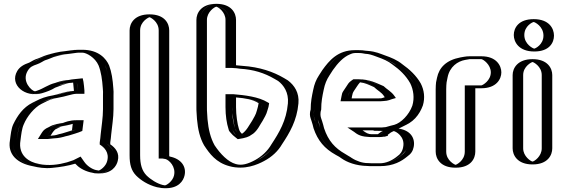

<svg xmlns="http://www.w3.org/2000/svg" viewBox="-20 -842 2943 1003"><path d="M381 -414C366 -413 360 -412 346 -409C326 -409 304 -400 288 -396C275 -392 263 -386 248 -381C230 -369 206 -359 184 -353C116 -334 52 -408 91 -475C105 -500 125 -509 152 -518C180 -533 207 -545 239 -556C264 -564 298 -572 328 -575C346 -578 370 -582 391 -582H410C467 -582 511 -544 529 -503C542 -470 549 -427 552 -382C553 -369 554 -357 553 -345V-272C553 -226 545 -181 541 -140L539 -119C538 -111 537 -104 536 -97V-92C563 -76 586 -42 575 1C566 39 524 75 474 61L464 59C433 51 403 32 386 7C385 8 383 8 382 8L349 18C318 26 282 32 245 35C218 38 190 33 167 28C98 16 38 -28 52 -110C56 -141 59 -172 70 -195C78 -215 89 -230 101 -248C118 -273 142 -296 169 -309L187 -318C212 -331 236 -340 268 -345C303 -353 340 -367 380 -367H386V-369L383 -396C383 -401 382 -407 381 -414ZM380 -199C379 -189 377 -176 376 -165C358 -157 340 -154 320 -147L303 -143C290 -139 273 -134 256 -134C247 -133 237 -132 226 -131H224C230 -140 236 -151 244 -159C244 -160 244 -160 245 -160L265 -170C280 -180 306 -183 326 -187C344 -192 358 -199 380 -199ZM380 -429C365 -428 358 -426 345 -424C319 -423 299 -414 284 -410C268 -406 256 -400 241 -395C215 -377 167 -351 129 -374C99 -392 82 -430 103 -467C115 -488 131 -495 158 -504C175 -512 186 -521 200 -525C217 -531 230 -538 243 -542C268 -550 301 -557 329 -560C347 -562 372 -567 391 -567H410C460 -567 499 -533 515 -497C527 -465 534 -426 537 -381C538 -368 539 -357 538 -345V-272C538 -228 530 -182 526 -141L524 -120C523 -112 522 -105 521 -98V-84C547 -69 571 -44 560 -3C552 28 517 57 477 46L467 44C438 37 412 20 398 -1L391 -12L382 -8L345 4C316 12 280 17 243 20C218 23 193 18 170 13C105 2 54 -37 67 -108C72 -140 75 -169 84 -189C104 -231 135 -275 176 -296L194 -305C218 -318 239 -325 270 -330C308 -336 342 -352 380 -352H401V-370C399 -387 399 -401 396 -417L393 -430ZM231 -167 240 -174 257 -183C273 -194 301 -198 323 -202C338 -206 355 -214 380 -214H397L395 -197C393 -184 392 -168 390 -155C368 -146 345 -140 324 -133L307 -129C295 -125 277 -119 257 -119C249 -118 237 -117 227 -116H196L212 -139C217 -146 222 -158 231 -167ZM380 -429 393 -430 396 -417C399 -401 399 -387 401 -370V-352H380C343 -352 308 -338 271 -330C239 -323 219 -318 194 -305L176 -296C136 -276 101 -232 84 -189C76 -168 72 -141 67 -108C54 -37 104 2 169 13C193 17 217 23 243 20C280 17 316 12 345 4L382 -8L391 -12L398 -1C412 20 438 37 467 44L477 46C517 57 552 28 560 -3C571 -44 547 -69 521 -84V-98C522 -105 523 -112 524 -120L526 -141C530 -182 538 -228 538 -272V-345C539 -357 538 -368 537 -381C534 -426 527 -465 515 -497C499 -533 460 -567 410 -567H391C373 -567 348 -563 330 -560C301 -556 268 -550 243 -542C230 -538 217 -531 200 -525C186 -521 175 -512 158 -504C131 -495 115 -488 103 -467C82 -430 99 -392 129 -374C167 -351 215 -377 241 -395C255 -400 268 -405 283 -410C298 -415 319 -423 345 -424C358 -426 365 -428 380 -429ZM231 -167C222 -158 217 -146 212 -139L196 -116H227C237 -117 249 -118 257 -119C277 -119 295 -125 307 -129L324 -133C345 -140 368 -146 390 -155C392 -168 393 -184 395 -197L397 -214H380C355 -214 338 -206 323 -202C303 -198 276 -195 258 -183L240 -174ZM386 -369V-367H380C338 -367 303 -351 268 -345C236 -340 212 -331 187 -318L169 -309C124 -287 91 -241 70 -195C59 -171 56 -141 52 -110C38 -28 99 16 167 28C191 34 218 38 245 35C282 32 318 26 349 18L386 7C401 30 431 51 464 59L474 61C524 74 566 39 575 1C587 -44 561 -75 536 -92V-97C537 -105 538 -111 539 -119L541 -140C545 -181 553 -226 553 -272V-345C554 -358 553 -369 552 -382C549 -427 542 -469 529 -503C513 -544 466 -582 410 -582H391C370 -582 345 -577 328 -575C258 -569 202 -543 152 -518C125 -509 105 -500 91 -475C65 -431 84 -382 121 -361C163 -337 217 -360 248 -381C281 -392 304 -407 345 -409C359 -409 366 -412 381 -414C384 -400 384 -384 386 -369ZM256 -134C274 -134 291 -139 303 -143L320 -147C338 -153 358 -158 376 -165C377 -175 379 -189 380 -199C358 -199 344 -192 327 -187C306 -181 281 -180 265 -170L248 -162C238 -154 231 -142 224 -131H226C235 -132 248 -134 256 -134ZM373 -429C359 -428 348 -426 338 -424C301 -422 279 -412 269 -409C229 -399 209 -380 173 -368C170 -367 165 -365 162 -365C146 -367 92 -416 124 -471C137 -493 150 -498 173 -506C191 -512 209 -525 215 -527C235 -533 251 -541 260 -544C283 -551 314 -558 335 -560C355 -562 381 -567 391 -567H410C431 -567 477 -542 495 -500C508 -467 514 -426 517 -381C518 -368 519 -357 518 -345V-272C518 -227 510 -182 506 -141L504 -120C503 -112 502 -105 501 -98V-87C524 -73 552 -46 540 -1C533 28 503 48 495 49C494 49 492 48 491 48L480 46C460 41 435 25 420 3L401 -24L363 -5L330 6C287 18 235 26 182 14C135 6 73 -28 87 -109C91 -140 94 -170 104 -192C121 -234 159 -280 196 -299L214 -308C237 -320 253 -326 281 -331C324 -338 357 -352 380 -352H421V-369C419 -386 419 -399 416 -415L412 -433ZM210 -163C201 -154 195 -143 190 -135L178 -116H231C240 -117 252 -118 259 -119C288 -120 309 -126 322 -130L339 -134C357 -140 386 -147 410 -158C412 -171 414 -186 415 -198L417 -214H380C342 -214 319 -203 309 -200C292 -197 259 -193 237 -179L221 -171ZM366 -370V-367C315 -364 282 -348 258 -344C221 -338 193 -328 167 -314L149 -305C101 -281 71 -238 49 -192C39 -170 36 -140 32 -109C19 -36 69 12 155 27C180 33 214 39 252 35C295 31 337 24 373 13C390 32 416 49 451 58L461 60C471 63 478 64 488 64C565 68 589 24 595 -1C606 -42 583 -70 556 -88V-98C557 -105 558 -112 559 -120L561 -141C565 -182 573 -227 573 -272V-345C574 -357 573 -368 572 -381C569 -426 563 -466 550 -500C535 -535 496 -582 410 -582H391C359 -582 333 -576 322 -575C285 -572 250 -562 223 -554C204 -548 192 -541 180 -537C156 -530 147 -522 133 -515C104 -505 83 -493 70 -471C28 -399 111 -330 199 -355C223 -362 250 -372 268 -384C294 -393 327 -408 347 -409C353 -409 357 -410 362 -411C364 -397 364 -384 366 -370ZM269 -166 285 -174C288 -176 295 -179 297 -180C318 -185 342 -189 360 -195C359 -184 357 -172 356 -161C340 -155 323 -151 305 -145L288 -141C271 -135 260 -134 244 -133C251 -144 258 -157 269 -166Z M677 -683C677 -729 715 -767 761 -767C807 -767 844 -729 844 -683V-29C846 -29 850 -27 851 -26L861 -24C900 -15 936 26 924 76C915 114 874 151 824 139L813 137C774 127 737 104 713 80C688 53 677 19 677 -31ZM692 -683C692 -721 724 -752 761 -752C798 -752 829 -721 829 -683V-14H842C845 -13 843 -13 846 -12L858 -9C890 -1 919 32 909 73C901 105 867 134 827 124L816 122C780 113 746 92 724 70C702 47 692 17 692 -31ZM692 -683V-31C692 17 702 47 724 70C746 92 780 113 816 122L827 124C867 134 901 105 909 73C919 32 890 -1 858 -9L846 -12C843 -13 845 -12 842 -14H829V-683C829 -721 798 -752 761 -752C724 -752 692 -721 692 -683ZM677 -683V-31C677 19 688 53 713 80C737 104 773 127 813 137L824 139C875 151 915 115 924 76C936 26 900 -15 861 -24L851 -26C850 -26 846 -28 845 -29H844V-683C844 -729 807 -767 761 -767C715 -767 677 -729 677 -683ZM712 -683C712 -731 758 -752 761 -752C764 -752 809 -731 809 -683V-14H828L845 -11C863 -6 900 28 889 75C882 105 851 125 843 126H839L829 124C801 117 767 96 745 74C722 50 712 18 712 -31ZM657 -683V-31C657 18 666 49 691 75C715 99 752 124 800 136L812 138C820 140 828 141 836 141C914 145 938 101 944 75C955 29 927 -12 868 -24L864 -26V-683C864 -719 841 -767 761 -767C681 -767 657 -719 657 -683Z M1350 -299C1348 -286 1346 -280 1342 -267C1338 -247 1326 -231 1318 -215C1304 -194 1293 -168 1273 -152L1255 -140C1249 -137 1244 -135 1237 -134C1230 -139 1226 -144 1220 -151C1217 -155 1209 -163 1209 -168C1200 -194 1194 -224 1194 -259C1193 -267 1193 -275 1193 -282V-335H1195C1251 -331 1312 -323 1350 -299ZM1110 -822C1065 -822 1026 -783 1026 -738V-282C1026 -271 1026 -261 1027 -251L1029 -219C1034 -163 1045 -118 1067 -79C1097 -34 1135 12 1193 28C1248 43 1302 26 1340 3C1377 -17 1411 -48 1432 -84C1472 -144 1511 -209 1519 -301C1524 -361 1495 -403 1462 -428C1461 -429 1444 -437 1443 -438C1387 -471 1322 -493 1240 -498C1224 -500 1210 -502 1193 -502V-738C1193 -783 1155 -822 1110 -822ZM1196 -350H1178V-282C1178 -240 1186 -192 1194 -167C1198 -154 1206 -145 1208 -142C1214 -133 1223 -125 1233 -118C1245 -120 1254 -123 1263 -127L1282 -140C1307 -160 1318 -188 1331 -207C1338 -222 1351 -240 1356 -263C1361 -279 1363 -289 1366 -306C1323 -337 1257 -346 1196 -350ZM1110 -807C1147 -807 1178 -775 1178 -738V-487H1193C1209 -487 1222 -485 1239 -483C1319 -478 1382 -456 1435 -425C1439 -422 1452 -416 1454 -415C1485 -391 1509 -355 1504 -302C1496 -213 1459 -152 1419 -92C1399 -58 1368 -29 1333 -10C1295 10 1249 28 1197 14C1144 0 1109 -44 1080 -87C1060 -123 1048 -168 1044 -220L1042 -252C1041 -262 1041 -272 1041 -282V-738C1041 -775 1073 -807 1110 -807ZM1366 -306C1363 -289 1361 -279 1356 -263C1351 -240 1338 -222 1331 -207C1318 -188 1307 -160 1282 -140L1263 -127C1254 -123 1245 -120 1233 -118C1223 -125 1215 -133 1208 -141C1205 -144 1198 -153 1194 -167C1186 -192 1178 -240 1178 -282V-350H1196C1257 -346 1323 -337 1366 -306ZM1109 -807C1072 -807 1041 -775 1041 -738V-282C1041 -272 1041 -262 1042 -252L1044 -220C1048 -168 1060 -123 1080 -87C1109 -44 1144 0 1197 14C1247 28 1296 11 1332 -10C1367 -31 1399 -57 1419 -92C1459 -152 1496 -213 1504 -302C1509 -355 1485 -391 1454 -415C1452 -416 1439 -422 1435 -425C1382 -456 1319 -478 1239 -483C1222 -484 1209 -487 1193 -487H1178V-738C1178 -775 1146 -807 1109 -807ZM1208 -171C1211 -161 1217 -156 1220 -151C1224 -145 1230 -140 1237 -134C1243 -135 1249 -137 1255 -140L1273 -152C1293 -168 1303 -192 1318 -215C1326 -231 1338 -247 1342 -266C1345 -279 1348 -285 1350 -299C1312 -322 1252 -331 1195 -335H1193V-282C1193 -241 1201 -196 1208 -171ZM1109 -822C1154 -822 1193 -783 1193 -738V-502C1210 -502 1222 -500 1240 -498C1321 -493 1387 -470 1442 -438C1445 -436 1458 -430 1462 -428C1496 -402 1524 -361 1519 -301C1511 -209 1473 -145 1432 -84C1411 -48 1377 -17 1340 3C1301 24 1250 44 1193 28C1134 12 1097 -35 1067 -79C1045 -119 1034 -163 1029 -219L1027 -251C1026 -261 1026 -271 1026 -282V-738C1026 -783 1064 -822 1109 -822ZM1198 -350H1158V-282C1158 -238 1164 -198 1174 -167C1175 -157 1184 -150 1187 -146C1193 -139 1198 -134 1207 -127L1222 -115L1250 -120C1265 -123 1275 -127 1283 -131L1303 -144C1328 -164 1338 -191 1352 -211C1360 -226 1372 -244 1377 -265C1382 -279 1384 -288 1386 -303L1379 -307C1331 -337 1257 -345 1198 -350ZM1110 -807C1119 -806 1158 -780 1158 -738V-487H1193C1203 -487 1216 -485 1233 -483C1304 -479 1361 -461 1414 -430C1420 -426 1429 -421 1433 -419C1462 -397 1489 -359 1484 -302C1476 -211 1438 -149 1398 -88C1378 -53 1346 -24 1313 -6C1274 15 1243 24 1212 15C1171 4 1131 -38 1101 -83C1080 -121 1069 -165 1064 -219L1062 -251C1061 -261 1061 -271 1061 -282V-738C1061 -780 1101 -806 1110 -807ZM1213 -333C1261 -329 1302 -322 1331 -303C1328 -288 1327 -280 1322 -265C1317 -243 1305 -226 1297 -211C1281 -187 1268 -159 1244 -143C1238 -149 1232 -154 1228 -169C1220 -194 1213 -241 1213 -282ZM1110 -822C1030 -822 1006 -773 1006 -738V-282C1006 -272 1006 -262 1007 -252L1009 -220C1014 -165 1024 -122 1046 -83C1075 -39 1108 7 1178 26C1257 48 1325 18 1360 -1C1400 -22 1433 -53 1453 -88C1493 -148 1531 -212 1539 -302C1544 -358 1518 -396 1484 -422C1480 -425 1467 -432 1464 -434C1408 -467 1337 -492 1246 -498L1213 -501V-738C1213 -773 1190 -822 1110 -822Z M1883 -410C1873 -411 1861 -413 1851 -413H1845C1837 -408 1829 -395 1824 -387L1808 -363C1802 -354 1802 -350 1799 -338L1797 -328H1955C1963 -328 1970 -328 1977 -329C1988 -329 1997 -333 2007 -336C1994 -356 1972 -366 1955 -383C1933 -392 1910 -403 1886 -409C1885 -410 1884 -410 1883 -410ZM2005 -164 1993 -158C1986 -152 1980 -149 1972 -143C1971 -143 1971 -143 1971 -142C1968 -141 1965 -141 1963 -141H1922C1919 -141 1913 -141 1906 -142C1884 -142 1873 -152 1859 -161H1955C1973 -161 1989 -162 2005 -164ZM2039 -172C2089 -171 2133 -128 2121 -72C2116 -49 2105 -32 2086 -19C2057 5 2018 26 1964 26H1922C1917 26 1910 26 1901 25C1845 25 1808 3 1773 -18L1755 -29C1697 -61 1661 -102 1638 -170C1635 -182 1632 -193 1628 -206C1622 -219 1619 -232 1619 -245C1619 -254 1620 -262 1623 -271C1623 -311 1629 -341 1636 -374C1642 -405 1652 -428 1667 -452L1685 -480C1711 -517 1740 -551 1783 -569C1800 -576 1817 -580 1834 -580H1854C1863 -580 1873 -579 1882 -578L1896 -576C1927 -574 1948 -565 1973 -556C2006 -544 2034 -533 2060 -512C2099 -484 2133 -453 2157 -410C2175 -375 2182 -330 2169 -288C2152 -239 2111 -193 2060 -178ZM1964 -396C1981 -379 2003 -368 2019 -344L2031 -327L2011 -322C2002 -319 1993 -314 1978 -314C1972 -313 1963 -313 1955 -313H1779L1784 -341C1786 -352 1789 -360 1796 -371L1811 -395C1817 -405 1827 -419 1840 -428H1851C1896 -428 1931 -410 1964 -396ZM2003 -179 2090 -190 2001 -145C1996 -141 1992 -139 1986 -135V-130L1974 -127C1970 -126 1967 -126 1963 -126H1922C1918 -126 1913 -126 1905 -127C1879 -127 1863 -141 1851 -149L1809 -176H1955C1972 -176 1988 -177 2003 -179ZM1902 10H1901C1858 10 1821 -4 1795 -21C1789 -25 1785 -28 1780 -31L1763 -42C1708 -73 1673 -110 1652 -174C1649 -187 1646 -197 1642 -210C1639 -222 1634 -232 1634 -245C1634 -253 1636 -261 1638 -269V-271C1638 -310 1644 -338 1651 -371C1657 -401 1665 -422 1680 -444L1697 -472C1723 -509 1750 -539 1789 -555C1804 -562 1819 -565 1834 -565H1854C1863 -565 1871 -564 1880 -563L1894 -561C1922 -559 1942 -551 1968 -542C2001 -530 2027 -520 2051 -500C2089 -473 2122 -443 2144 -403C2160 -370 2166 -331 2155 -293C2138 -247 2101 -205 2056 -192C2016 -181 1975 -170 1935 -159L2039 -157C2084 -156 2115 -119 2106 -75C2102 -55 2093 -42 2077 -31C2049 -8 2014 11 1964 11H1922C1917 11 1910 11 1902 10ZM1886 -425C1872 -426 1865 -428 1851 -428H1840C1827 -419 1817 -405 1811 -395L1796 -371C1789 -360 1786 -352 1784 -341L1779 -313H1955C1963 -313 1972 -313 1978 -314C1993 -314 2002 -319 2011 -322L2031 -327L2019 -344C2002 -369 1979 -381 1964 -396C1942 -405 1918 -416 1892 -423C1887 -425 1886 -425 1886 -425ZM2003 -179C1988 -177 1972 -176 1955 -176H1809L1851 -149C1863 -141 1879 -127 1905 -127C1913 -126 1918 -126 1922 -126H1963C1967 -126 1970 -126 1974 -127L1986 -130V-135C1992 -139 1996 -141 2001 -145L2090 -190ZM1634 -245C1634 -234 1637 -223 1642 -212C1648 -200 1649 -187 1652 -174C1673 -110 1708 -73 1763 -42L1780 -31C1785 -28 1789 -25 1795 -21C1821 -4 1858 10 1901 10H1902C1910 11 1917 11 1922 11H1964C2014 11 2048 -8 2076 -31C2091 -44 2102 -54 2106 -75C2115 -119 2084 -156 2039 -157L1935 -159C1975 -170 2016 -181 2056 -192C2101 -205 2138 -247 2155 -293C2166 -331 2160 -370 2144 -403C2122 -442 2089 -473 2051 -500C2025 -519 2002 -530 1968 -542C1942 -551 1922 -559 1894 -561L1880 -563C1871 -564 1863 -565 1854 -565H1834C1819 -565 1804 -562 1789 -555C1750 -539 1723 -509 1697 -472L1680 -444C1665 -422 1657 -401 1651 -371C1644 -338 1638 -310 1638 -271V-269C1636 -261 1634 -253 1634 -245ZM1955 -328H1797L1799 -338C1801 -349 1802 -355 1808 -363L1824 -387C1829 -395 1836 -406 1845 -413H1851C1863 -413 1871 -411 1885 -410L1887 -409C1911 -403 1933 -392 1955 -383C1975 -364 1994 -355 2007 -336C1989 -330 1978 -328 1955 -328ZM1922 -141H1963C1965 -141 1967 -141 1971 -142C1972 -142 1970 -143 1971 -143C1979 -148 1987 -153 1993 -158L2005 -164C1989 -162 1973 -161 1955 -161H1859C1872 -152 1885 -142 1906 -142C1914 -142 1918 -141 1922 -141ZM1901 25C1911 26 1916 26 1922 26H1964C2018 26 2058 5 2086 -19C2105 -32 2116 -49 2121 -72C2132 -128 2091 -170 2039 -172L2060 -178C2111 -193 2151 -238 2169 -288C2184 -329 2174 -375 2157 -410C2133 -452 2098 -485 2060 -512C2033 -534 2006 -544 1973 -556C1948 -565 1926 -574 1896 -576L1882 -578C1873 -579 1863 -580 1854 -580H1834C1817 -580 1800 -576 1783 -569C1740 -551 1712 -517 1685 -480L1667 -452C1651 -428 1642 -405 1636 -374C1629 -341 1623 -311 1623 -271C1621 -263 1619 -254 1619 -245C1619 -228 1625 -216 1628 -206C1632 -192 1635 -183 1638 -170C1661 -103 1697 -61 1755 -29L1773 -18C1778 -15 1781 -13 1787 -9C1814 10 1855 25 1901 25ZM1851 -428H1826L1816 -421C1802 -412 1795 -399 1790 -391L1774 -367C1767 -357 1766 -350 1764 -339L1759 -313H1955C1964 -313 1975 -313 1982 -314C2010 -315 2022 -323 2027 -324L2048 -330L2041 -340C2025 -364 2000 -376 1984 -392C1946 -408 1911 -428 1851 -428ZM2006 -138C2011 -141 2016 -146 2022 -150L2108 -193L1995 -178C1983 -176 1970 -176 1955 -176H1795L1830 -153C1839 -147 1855 -129 1902 -127C1909 -126 1915 -126 1922 -126H1963C1972 -126 1979 -127 1984 -128H1992L1995 -130L2006 -132ZM1904 10H1901C1874 10 1843 0 1817 -17C1812 -21 1806 -24 1801 -27L1783 -38C1730 -68 1695 -106 1673 -172C1670 -185 1667 -195 1663 -208C1659 -221 1654 -231 1654 -245C1654 -253 1655 -262 1658 -270V-271C1658 -311 1664 -340 1671 -373C1677 -403 1686 -425 1701 -448L1719 -476C1745 -513 1774 -544 1808 -558C1821 -564 1829 -565 1834 -565H1854C1859 -565 1865 -565 1871 -564L1888 -561C1908 -560 1921 -556 1950 -545C1983 -533 2006 -524 2030 -505C2068 -478 2100 -448 2123 -407C2140 -373 2146 -330 2134 -290C2117 -242 2075 -200 2040 -190C2034 -188 2027 -187 2020 -185L1928 -159L2037 -157C2045 -157 2098 -130 2086 -73C2082 -51 2071 -36 2056 -26C2027 -2 1995 11 1964 11H1922C1920 11 1910 10 1904 10ZM1934 -387C1954 -368 1973 -360 1986 -340L1990 -334C1972 -328 1975 -328 1955 -328H1817L1819 -340C1821 -351 1823 -358 1829 -367L1845 -391C1849 -397 1855 -406 1861 -412C1888 -409 1909 -398 1934 -387ZM1874 -161H1955C1967 -161 1979 -161 1989 -162L1972 -154C1967 -150 1961 -146 1954 -141H1922C1903 -141 1894 -147 1874 -161ZM1898 25C1909 26 1914 26 1922 26H1964C2037 26 2079 -1 2107 -24C2127 -38 2137 -53 2141 -74C2150 -117 2128 -167 2046 -172C2056 -175 2067 -177 2076 -180C2138 -198 2172 -244 2189 -291C2201 -331 2196 -371 2178 -406C2155 -447 2119 -480 2081 -507C2054 -529 2024 -541 1990 -553C1967 -561 1943 -573 1903 -576L1891 -577C1879 -579 1867 -580 1854 -580H1834C1745 -580 1700 -526 1664 -476L1646 -448C1631 -425 1622 -402 1616 -372C1609 -339 1603 -310 1603 -271V-270C1600 -261 1599 -253 1599 -245C1599 -230 1605 -219 1608 -208C1612 -195 1615 -186 1618 -172C1640 -107 1675 -66 1734 -33L1752 -23C1757 -20 1759 -18 1765 -14C1792 5 1839 24 1898 25Z M2443 -50V-381H2495C2540 -381 2579 -419 2579 -464C2579 -509 2540 -548 2495 -548H2433C2422 -548 2410 -546 2396 -543C2337 -532 2295 -496 2283 -438L2278 -413C2277 -403 2276 -391 2276 -376V-50C2276 -4 2314 34 2360 34C2406 34 2443 -4 2443 -50ZM2428 -50V-396H2495C2532 -396 2564 -428 2564 -464C2564 -500 2531 -533 2495 -533H2433C2424 -533 2412 -531 2399 -528C2345 -518 2308 -487 2298 -435L2293 -411C2292 -403 2291 -390 2291 -376V-50C2291 -12 2322 19 2359 19C2396 19 2428 -12 2428 -50ZM2428 -50C2428 -12 2396 19 2359 19C2322 19 2291 -12 2291 -50V-376C2291 -390 2292 -403 2293 -411L2298 -435C2308 -487 2345 -518 2399 -528C2412 -531 2424 -533 2433 -533H2495C2531 -533 2564 -500 2564 -464C2564 -428 2532 -396 2495 -396H2428ZM2443 -50C2443 -4 2406 34 2360 34C2314 34 2276 -4 2276 -50V-376C2276 -391 2277 -404 2278 -413L2283 -438C2295 -496 2337 -532 2396 -543C2409 -546 2421 -548 2433 -548H2495C2540 -548 2579 -509 2579 -464C2579 -419 2540 -381 2495 -381H2443ZM2408 -50C2408 -2 2363 19 2360 19C2357 19 2311 -2 2311 -50V-376C2311 -390 2312 -403 2313 -412L2318 -437C2329 -494 2371 -522 2410 -529C2419 -531 2431 -533 2433 -533H2495C2504 -532 2544 -505 2544 -464C2544 -421 2502 -397 2495 -396H2408ZM2463 -50V-381H2495C2574 -381 2599 -430 2599 -464C2599 -498 2574 -548 2495 -548H2433C2412 -548 2398 -544 2385 -542C2311 -528 2274 -489 2263 -436L2258 -412C2257 -403 2256 -390 2256 -376V-50C2256 -14 2280 34 2360 34C2440 34 2463 -14 2463 -50Z M2678 -450V-67C2678 -22 2717 17 2762 17C2807 17 2845 -22 2845 -67V-450C2845 -495 2807 -533 2762 -533C2717 -533 2678 -495 2678 -450ZM2684 -659C2684 -612 2724 -573 2771 -573C2817 -573 2854 -610 2854 -656C2854 -703 2815 -742 2768 -742C2722 -742 2684 -705 2684 -659ZM2693 -450C2693 -487 2725 -518 2762 -518C2799 -518 2830 -487 2830 -450V-67C2830 -30 2799 2 2762 2C2725 2 2693 -30 2693 -67ZM2699 -659C2699 -697 2730 -727 2768 -727C2807 -727 2839 -695 2839 -656C2839 -618 2809 -588 2771 -588C2732 -588 2699 -621 2699 -659ZM2693 -450V-67C2693 -30 2725 2 2762 2C2799 2 2830 -30 2830 -67V-450C2830 -487 2799 -518 2762 -518C2725 -518 2693 -487 2693 -450ZM2699 -659C2699 -621 2732 -588 2771 -588C2809 -588 2839 -618 2839 -656C2839 -695 2807 -727 2768 -727C2730 -727 2699 -697 2699 -659ZM2678 -450C2678 -495 2717 -533 2762 -533C2807 -533 2845 -495 2845 -450V-67C2845 -22 2807 17 2762 17C2717 17 2678 -22 2678 -67ZM2684 -659C2684 -705 2722 -742 2768 -742C2815 -742 2854 -703 2854 -656C2854 -610 2817 -573 2771 -573C2724 -573 2684 -612 2684 -659ZM2713 -450C2713 -496 2758 -518 2762 -518C2766 -518 2810 -496 2810 -450V-67C2810 -25 2771 1 2762 2C2753 1 2713 -25 2713 -67ZM2719 -659C2719 -707 2763 -727 2768 -727C2773 -727 2819 -705 2819 -656C2819 -608 2775 -588 2771 -588C2766 -588 2719 -610 2719 -659ZM2658 -450V-67C2658 -32 2682 17 2762 17C2842 17 2865 -32 2865 -67V-450C2865 -485 2841 -533 2762 -533C2683 -533 2658 -485 2658 -450ZM2664 -659C2664 -623 2690 -573 2771 -573C2851 -573 2874 -620 2874 -656C2874 -693 2849 -742 2768 -742C2688 -742 2664 -695 2664 -659Z"/></svg>

Font: Blanket
Style: Black
Weight: 900
Foundry: Cannot Into Space Fonts
Version: Version 0.9